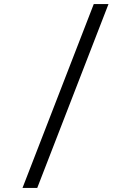

<svg xmlns="http://www.w3.org/2000/svg" viewBox="-20 -780 640 938"><path d="M90 138 438 -760H510L162 138Z"/></svg>

Font: iA Writer Mono V
Style: Regular
Weight: 400
Designer: Mike Abbink, Paul van der Laan, Pieter van Rosmalen
Foundry: Bold Monday
Version: Version 2.000